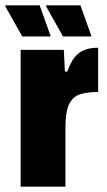

<svg xmlns="http://www.w3.org/2000/svg" viewBox="-42 -696 398 716"><path d="M35 0V-510H196L200 -429H209Q221 -463 236 -482Q251 -501 272.5 -509.5Q294 -518 324 -518V-353Q286 -353 258.5 -345Q231 -337 216.5 -309Q202 -281 202 -220V0ZM298 -560H193L130 -672V-676H258L298 -564ZM146 -560H41L-22 -672V-676H106L146 -564Z"/></svg>

Font: Saira Condensed Black
Style: Regular
Weight: 900
Width: 3
Designer: Hector Gatti with collaboration of the Omnibus-Type team
Foundry: Omnibus-Type
Version: Version 1.101